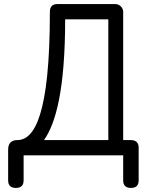

<svg xmlns="http://www.w3.org/2000/svg" viewBox="-20 -763 721 943"><path d="M300 -668H512V-75H196C254 -156 300 -324 300 -668ZM585 0V123C585 148 598 160 623 160C648 160 661 148 661 123V-38C661 -63 647 -75 622 -75H585V-705C585 -725 567 -743 547 -743H262C237 -743 225 -730 225 -705C225 -198 149 -75 65 -75C40 -75 20 -63 20 -29V123C20 148 33 160 58 160C83 160 96 148 96 123V0Z"/></svg>

Font: Numismatica Pro
Style: Regular
Weight: 400
Designer: Chris Hopkins
Foundry: Edward C. D. Hopkins
Version: Version 2.19D